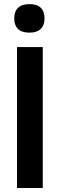

<svg xmlns="http://www.w3.org/2000/svg" viewBox="-20 -934 297 954"><path d="M50.8 -841.2Q50.8 -913.5 127 -913.5Q201.2 -913.5 201.2 -841.2Q201.2 -808.5 182.2 -790.1Q163.2 -771.8 127 -771.8Q88 -771.8 69.4 -790.1Q50.8 -808.5 50.8 -841.2ZM64.5 -700H192.5V0H64.5Z"/></svg>

Font: Haskoy
Style: Regular
Weight: 400
Designer: Ertekin Erdin
Foundry: Ertekin Erdin
Version: Version 1.500